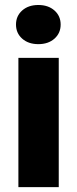

<svg xmlns="http://www.w3.org/2000/svg" viewBox="-20 -765 315 785"><path d="M45.4 -664.6Q45.4 -699.7 70.8 -722.2Q96.2 -744.6 136.7 -744.6Q177.2 -744.6 202.6 -722.2Q228 -699.7 228 -664.6Q228 -629.4 202.6 -606.9Q177.2 -584.5 136.7 -584.5Q96.2 -584.5 70.8 -606.9Q45.4 -629.4 45.4 -664.6ZM220.2 -528.3V0H55.2V-528.3Z"/></svg>

Font: Vazirmatn RD Black
Style: Regular
Weight: 900
Designer: Saber Rastikerdar
Foundry: Saber Rastikerdar
Version: Version 32.102